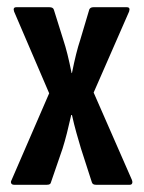

<svg xmlns="http://www.w3.org/2000/svg" viewBox="-20 -511 397 531"><path d="M19 0Q13 0 11 -4Q9 -8 12 -13L116 -253L19 -479Q17 -485 18.5 -488Q20 -491 25 -491H117Q127 -491 129 -484L155 -401Q161 -383 166.5 -361Q172 -339 178 -309H179Q185 -339 190.5 -361Q196 -383 202 -401L227 -485Q230 -491 238 -491H331Q336 -491 337.5 -488Q339 -485 337 -479L239 -255L345 -13Q347 -8 345.5 -4Q344 0 339 0H245Q236 0 234 -7L204 -100Q198 -120 191.5 -143Q185 -166 179 -193H177Q171 -166 165 -142.5Q159 -119 153 -100L121 -7Q120 0 110 0Z"/></svg>

Font: Sofia Sans Extra Condensed
Style: Bold
Weight: 700
Designer: Botio Nikoltchev, Ani Petrova
Foundry: lettersoup
Version: Version 4.101